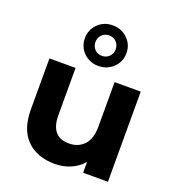

<svg xmlns="http://www.w3.org/2000/svg" viewBox="-149 -952 985 1077"><g transform="rotate(20 343.5 -413.0)"><path d="M614 -538V0H466V-64Q435 -29 392 -10.5Q349 8 299 8Q193 8 131 -53Q69 -114 69 -234V-538H225V-257Q225 -127 334 -127Q390 -127 424 -163.5Q458 -200 458 -272V-538ZM217 -713Q217 -764 252.5 -799Q288 -834 340 -834Q393 -834 429 -799Q465 -764 465 -713Q465 -662 429 -627Q393 -592 340 -592Q288 -592 252.5 -627Q217 -662 217 -713ZM401 -713Q401 -739 383.5 -756.5Q366 -774 340 -774Q315 -774 297.5 -756.5Q280 -739 280 -713Q280 -687 297 -669.5Q314 -652 340 -652Q366 -652 383.5 -669.5Q401 -687 401 -713Z"/></g></svg>

Font: Idrija
Style: Bold
Weight: 700
Designer: Julieta Ulanovsky
Foundry: Julieta Ulanovsky
Version: Version 7.200